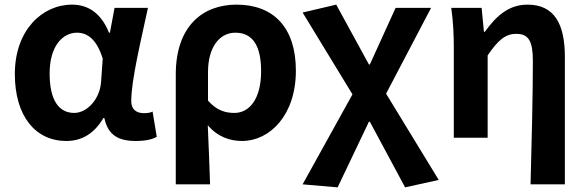

<svg xmlns="http://www.w3.org/2000/svg" viewBox="-20 -594 2529 828"><path d="M266 14C334 14 387 -19 426 -85H430C445 -13 489 14 565 14C608 14 637 7 656 -4L638 -113C629 -108 617 -106 601 -106C569 -106 546 -121 546 -158C546 -249 589 -424 618 -560H474L454 -453H450C415 -541 356 -574 291 -574C161 -574 44 -463 44 -275C44 -93 133 14 266 14ZM300 -107C235 -107 194 -160 194 -277C194 -398 252 -453 312 -453C359 -453 398 -422 423 -341L416 -242C411 -167 356 -107 300 -107Z M738 -273V201H886C883 113 880 38 876 -54C919 -3 973 14 1024 14C1143 14 1256 -97 1256 -289C1256 -474 1161 -574 1000 -574C852 -574 738 -479 738 -273ZM991 -107C954 -107 916 -116 877 -160V-283C877 -391 927 -453 995 -453C1071 -453 1106 -395 1106 -287C1106 -165 1054 -107 991 -107Z M1500 -187 1285 201 1436 214 1571 -69H1575L1727 214L1872 182L1645 -190L1839 -560H1686L1575 -316H1571L1430 -574L1285 -540Z M2268 201H2416V-349C2416 -490 2371 -574 2255 -574C2176 -574 2122 -528 2071 -457H2067L2057 -560H1926C1935 -499 1937 -437 1937 -393V0H2083V-355C2127 -420 2159 -448 2206 -448C2259 -448 2278 -418 2278 -331C2278 -193 2273 25 2268 201Z"/></svg>

Font: Spoqa Han Sans Neo Bold
Style: Bold
Weight: 700
Designer: [Spoqa Han Sans Neo] Dong-huui Kim  Younghwa Kang  Yujin Lee  [Noto Sans] Ryoko NISHIZUKA  (kana & ideographs); Paul D. 
Foundry: Spoqa (http://www.spoqa-han-sans.com)
Version: Version 1.100;hotconv 1.0.109;makeotfexe 2.5.65596